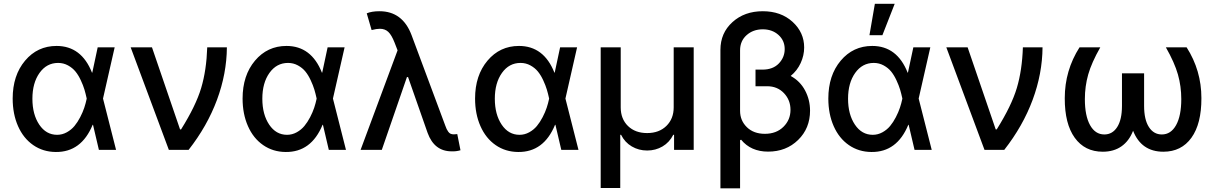

<svg xmlns="http://www.w3.org/2000/svg" viewBox="-20 -797 6472 1021"><path d="M276.4 11.2Q209 10.7 156.7 -25.4Q104.5 -61.5 75.9 -126.2Q47.4 -190.9 47.4 -272.9Q47.4 -396 113.3 -474.4Q179.2 -552.7 280.8 -552.7Q413.1 -552.7 469.2 -410.6H470.7L499.5 -545.4H589.8L527.8 -272.9L597.2 0H505.9L474.6 -133.3H472.7Q412.6 12.7 276.4 11.2ZM440.9 -272.9V-273.9Q435.5 -298.8 429 -320.8Q422.4 -342.8 409.7 -370.1Q397 -397.5 381.3 -416.7Q365.7 -436 341.6 -449.2Q317.4 -462.4 289.1 -462.4Q228 -462.4 190.2 -409.2Q152.3 -356 152.3 -272Q152.3 -188.5 188.7 -134.3Q225.1 -80.1 283.7 -80.1Q311 -80.1 335.2 -93.5Q359.4 -106.9 376 -127Q392.6 -147 406.5 -173.8Q420.4 -200.7 428.2 -224.4Q436 -248 440.9 -271.5Z M877.9 0 674.8 -545.4H788.1L937.5 -108.9H942.9Q1021.5 -234.4 1049.8 -329.1Q1078.1 -423.8 1082 -545.4H1186.5Q1185.5 -405.3 1133.8 -265.9Q1082 -126.5 982.9 0Z M1499 11.2Q1431.6 10.7 1379.4 -25.4Q1327.1 -61.5 1298.6 -126.2Q1270 -190.9 1270 -272.9Q1270 -396 1335.9 -474.4Q1401.9 -552.7 1503.4 -552.7Q1635.7 -552.7 1691.9 -410.6H1693.4L1722.2 -545.4H1812.5L1750.5 -272.9L1819.8 0H1728.5L1697.3 -133.3H1695.3Q1635.3 12.7 1499 11.2ZM1663.6 -272.9V-273.9Q1658.2 -298.8 1651.6 -320.8Q1645 -342.8 1632.3 -370.1Q1619.6 -397.5 1604 -416.7Q1588.4 -436 1564.2 -449.2Q1540 -462.4 1511.7 -462.4Q1450.7 -462.4 1412.8 -409.2Q1375 -356 1375 -272Q1375 -188.5 1411.4 -134.3Q1447.8 -80.1 1506.3 -80.1Q1533.7 -80.1 1557.9 -93.5Q1582 -106.9 1598.6 -127Q1615.2 -147 1629.2 -173.8Q1643.1 -200.7 1650.9 -224.4Q1658.7 -248 1663.6 -271.5Z M2381.8 7.8Q2289.6 7.8 2253.9 -90.3L2149.9 -387.2H2144L2010.3 0H1897.5L2094.2 -529.3L2078.1 -570.8Q2062.5 -610.8 2044.9 -627.4Q2027.3 -644 2000 -644Q1982.4 -644 1956.1 -637.2L1930.2 -726.1Q1956.5 -737.3 1998 -737.3Q2120.6 -737.3 2168.5 -610.4L2347.7 -129.4Q2352.1 -117.2 2355.2 -110.6Q2358.4 -104 2363.8 -96.4Q2369.1 -88.9 2376.2 -85.7Q2383.3 -82.5 2393.6 -82.5Q2399.9 -82.5 2411.6 -84L2428.7 2Q2405.8 8.8 2381.8 7.8Z M2735.4 11.2Q2668 10.7 2615.7 -25.4Q2563.5 -61.5 2534.9 -126.2Q2506.3 -190.9 2506.3 -272.9Q2506.3 -396 2572.3 -474.4Q2638.2 -552.7 2739.7 -552.7Q2872.1 -552.7 2928.2 -410.6H2929.7L2958.5 -545.4H3048.8L2986.8 -272.9L3056.2 0H2964.8L2933.6 -133.3H2931.6Q2871.6 12.7 2735.4 11.2ZM2899.9 -272.9V-273.9Q2894.5 -298.8 2887.9 -320.8Q2881.3 -342.8 2868.7 -370.1Q2856 -397.5 2840.3 -416.7Q2824.7 -436 2800.5 -449.2Q2776.4 -462.4 2748 -462.4Q2687 -462.4 2649.2 -409.2Q2611.3 -356 2611.3 -272Q2611.3 -188.5 2647.7 -134.3Q2684.1 -80.1 2742.7 -80.1Q2770 -80.1 2794.2 -93.5Q2818.4 -106.9 2835 -127Q2851.6 -147 2865.5 -173.8Q2879.4 -200.7 2887.2 -224.4Q2895 -248 2899.9 -271.5Z M3174.3 202.6V-545.4H3280.8V-226.1Q3280.8 -164.6 3319.3 -127Q3357.9 -89.4 3421.4 -89.4Q3484.9 -89.4 3523.7 -127.4Q3562.5 -165.5 3562.5 -226.1V-545.4H3668.9V0H3564.5V-80.1H3560.1Q3540 -40 3503.2 -18.3Q3466.3 3.4 3421.4 3.4Q3376.5 3.4 3339.6 -18.3Q3302.7 -40 3282.7 -80.1H3278.3V202.6Z M4036.1 -737.3Q4132.8 -737.3 4194.6 -680.9Q4256.3 -624.5 4256.3 -544.4Q4256.3 -502.4 4237.8 -461.9Q4219.2 -421.4 4184.6 -393.1Q4234.9 -365.7 4261.2 -315.9Q4287.6 -266.1 4287.6 -208.5Q4287.6 -114.7 4224.1 -52.7Q4160.6 9.3 4064.5 9.3Q3973.1 9.3 3920.9 -54.2L3915.5 -51.3V204.6H3811V-531.7Q3811 -621.6 3875 -679.4Q3939 -737.3 4036.1 -737.3ZM3997.6 -338.4V-426.8H4034.7Q4090.3 -426.8 4121.6 -459.5Q4152.8 -492.2 4152.8 -536.1Q4152.8 -581.5 4119.6 -611.3Q4086.4 -641.1 4036.1 -641.1Q3984.9 -641.1 3950.2 -610.1Q3915.5 -579.1 3915.5 -529.3V-207.5Q3915.5 -155.8 3951.7 -120.6Q3987.8 -85.4 4047.4 -85.4Q4108.4 -85.4 4146 -122.6Q4183.6 -159.7 4183.6 -212.9Q4183.6 -265.1 4148.7 -301.8Q4113.8 -338.4 4059.6 -338.4Z M4603.5 -609.9 4632.3 -776.9H4737.8L4672.4 -609.9ZM4613.8 11.2Q4546.4 10.7 4494.1 -25.4Q4441.9 -61.5 4413.3 -126.2Q4384.8 -190.9 4384.8 -272.9Q4384.8 -396 4450.7 -474.4Q4516.6 -552.7 4618.2 -552.7Q4750.5 -552.7 4806.6 -410.6H4808.1L4836.9 -545.4H4927.2L4865.2 -272.9L4934.6 0H4843.3L4812 -133.3H4810.1Q4750 12.7 4613.8 11.2ZM4778.3 -272.9V-273.9Q4772.9 -298.8 4766.4 -320.8Q4759.8 -342.8 4747.1 -370.1Q4734.4 -397.5 4718.8 -416.7Q4703.1 -436 4679 -449.2Q4654.8 -462.4 4626.5 -462.4Q4565.4 -462.4 4527.6 -409.2Q4489.7 -356 4489.7 -272Q4489.7 -188.5 4526.1 -134.3Q4562.5 -80.1 4621.1 -80.1Q4648.4 -80.1 4672.6 -93.5Q4696.8 -106.9 4713.4 -127Q4730 -147 4743.9 -173.8Q4757.8 -200.7 4765.6 -224.4Q4773.4 -248 4778.3 -271.5Z M5215.3 0 5012.2 -545.4H5125.5L5274.9 -108.9H5280.3Q5358.9 -234.4 5387.2 -329.1Q5415.5 -423.8 5419.4 -545.4H5523.9Q5522.9 -405.3 5471.2 -265.9Q5419.4 -126.5 5320.3 0Z M5720.7 -545.4H5831.1Q5784.7 -463.9 5766.8 -400.9Q5749 -337.9 5749 -270Q5749 -181.2 5776.6 -131.6Q5804.2 -82 5852.5 -82Q5896 -82 5921.1 -121.6Q5946.3 -161.1 5946.3 -233.9V-407.2H6064V-233.9Q6064 -161.1 6089.4 -121.6Q6114.7 -82 6158.2 -82Q6206.5 -82 6234.1 -131.6Q6261.7 -181.2 6261.7 -270Q6261.7 -337.9 6243.9 -400.9Q6226.1 -463.9 6179.7 -545.4H6290Q6368.7 -422.4 6368.7 -274.9Q6369.1 -138.7 6315.7 -64.5Q6262.2 9.8 6166.5 9.8Q6049.3 9.8 6005.4 -101.6Q5984.4 -47.4 5943.6 -18.8Q5902.8 9.8 5844.2 9.8Q5748.5 9.8 5695.1 -64.5Q5641.6 -138.7 5642.1 -274.9Q5642.1 -422.4 5720.7 -545.4Z"/></svg>

Font: Interop Med
Style: Regular
Weight: 500
Designer: Rasmus Andersson, Google, Jang Haemin
Foundry: jhaemin
Version: Version 1.007